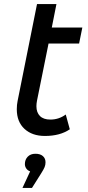

<svg xmlns="http://www.w3.org/2000/svg" viewBox="-20 -666 435 949"><path d="M163 -169Q160 -154 160 -141Q160 -110 177.5 -92.5Q195 -75 229 -75Q271 -75 305 -100L325 -27Q277 6 202 6Q139 6 101 -29Q63 -64 63 -126Q63 -148 67 -167L163 -646H259L236 -530H387L371 -451H220ZM205 136Q205 149 200.5 160Q196 171 184 190L138 263H91L129 181Q117 177 110 167Q103 157 103 145Q103 123 117 108.5Q131 94 155 94Q179 94 192 105.5Q205 117 205 136Z"/></svg>

Font: Montserrat Alternates Medium
Style: Italic
Weight: 500
Italic angle: -11.3°
Designer: Julieta Ulanovsky
Foundry: Julieta Ulanovsky
Version: Version 7.200